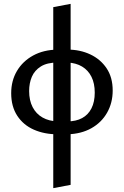

<svg xmlns="http://www.w3.org/2000/svg" viewBox="-20 -686 642 995"><path d="M256 289V-649L346 -666V272ZM279 10Q210 10 155.5 -14Q101 -38 69.5 -86Q38 -134 38 -203Q38 -268 68 -318.5Q98 -369 152 -398.5Q206 -428 279 -429V-362Q224 -362 191.5 -341.5Q159 -321 145 -288Q131 -255 131 -214Q131 -166 149 -131Q167 -96 200.5 -77Q234 -58 279 -57ZM330 10V-57Q374 -57 405.5 -74Q437 -91 454 -124.5Q471 -158 471 -206Q471 -254 454 -288Q437 -322 405.5 -341Q374 -360 330 -362V-429Q395 -429 448 -404Q501 -379 532.5 -332Q564 -285 564 -217Q564 -153 535 -102Q506 -51 453.5 -21.5Q401 8 330 10Z"/></svg>

Font: Ysabeau Office SemiBold
Style: Regular
Weight: 600
Designer: Christian Thalmann (Catharsis Fonts)
Version: Version 2.001;gftools[0.9.30]; featfreeze: tnum,lnum,ss02